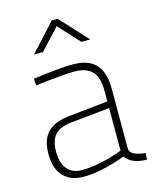

<svg xmlns="http://www.w3.org/2000/svg" viewBox="-112 -808 719 893"><g transform="rotate(-15 247.5 -361.5)"><path d="M179 9Q118 9 83 -27.5Q48 -64 48 -137Q48 -180 62 -210Q76 -240 106.5 -258Q137 -276 186 -281L376 -301V-353Q376 -418 348 -446.5Q320 -475 265 -475Q239 -475 204 -472Q169 -469 135 -465.5Q101 -462 76 -458L73 -491Q97 -495 131 -499Q165 -503 200.5 -506Q236 -509 265 -509Q316 -509 348 -491.5Q380 -474 395.5 -439.5Q411 -405 411 -353V-65Q413 -43 436.5 -34Q460 -25 486 -23L484 8Q467 8 451 5.5Q435 3 421 -3Q409 -8 399 -16Q389 -24 381 -34Q359 -25 325.5 -15Q292 -5 254 2Q216 9 179 9ZM180 -23Q215 -23 251.5 -29.5Q288 -36 321 -45.5Q354 -55 376 -64V-269L190 -250Q132 -244 108.5 -216.5Q85 -189 85 -137Q85 -82 109.5 -52.5Q134 -23 180 -23ZM103 -600 224 -732H252L374 -600H331L239 -700L146 -600Z"/></g></svg>

Font: TitilliumWeb ExtraLight
Style: Regular
Weight: 400
Designer: Mohamed Gaber, Accademia di Belle Arti di Urbino and others
Foundry: Kief Type Foundry, Accademia di Belle Arti di Urbino and others
Version: Version 3.000; ttfautohint (v1.8.2)